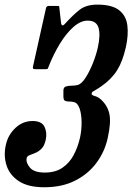

<svg xmlns="http://www.w3.org/2000/svg" viewBox="-48 -780 559 810"><path d="M140.5 -52Q185.5 -52 215.2 -72.2Q245 -92.5 262.8 -126Q280.5 -159.5 289.5 -199Q296.5 -230.5 296.2 -264Q296 -297.5 288 -321.8Q280 -346 263 -349.5Q252.5 -352 242.5 -351.8Q232.5 -351.5 226 -355Q219.5 -358.5 219.5 -373V-397.5Q219.5 -411.5 229.5 -415Q239.5 -418.5 253 -418.5Q266.5 -418.5 278 -421Q295.5 -425 312.8 -451.8Q330 -478.5 344 -513.8Q358 -549 364.5 -579Q376.5 -632 367.8 -662.5Q359 -693 321.5 -693Q292.5 -693 262.2 -666.5Q232 -640 205.2 -596.5Q178.5 -553 158.5 -502.5Q155 -494.5 154 -491.2Q153 -488 143 -488H103Q94 -488 91.8 -490.5Q89.5 -493 91.5 -501L146 -745.5Q148 -755 158 -755H194Q201 -755 201.5 -753.2Q202 -751.5 202.5 -746L209 -688Q211 -662.5 226.5 -680Q260.5 -717.5 288.2 -739Q316 -760.5 363 -760.5Q424.5 -760.5 454.2 -737.2Q484 -714 489.2 -673.5Q494.5 -633 483 -581Q469.5 -521 446 -483.5Q422.5 -446 379.5 -416Q360.5 -403 352.5 -398.8Q344.5 -394.5 342 -392.5Q339.5 -390.5 338.5 -385Q337 -379 351.5 -375Q366 -371 377 -361Q405 -336 413.2 -300.5Q421.5 -265 406 -195.5Q393 -138.5 358.2 -92Q323.5 -45.5 268.5 -17.8Q213.5 10 139 10Q70.5 10 31.5 -15.8Q-7.5 -41.5 -20.5 -82.5Q-33.5 -123.5 -23.5 -168Q-14.5 -210.5 16.8 -240Q48 -269.5 89.5 -269.5Q128 -269.5 139.8 -245Q151.5 -220.5 145 -190.5Q139.5 -165 127.2 -152.8Q115 -140.5 101.2 -135Q87.5 -129.5 77 -125.5Q66.5 -121.5 64.5 -113Q60.5 -94 78.2 -73Q96 -52 140.5 -52Z"/></svg>

Font: Besley* Condensed Medium
Style: Italic
Weight: 500
Width: 3
Italic angle: -13°
Designer: Owen Earl
Foundry: indestructible type*
Version: Version 3.000; ttfautohint (v1.8.3)